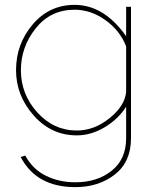

<svg xmlns="http://www.w3.org/2000/svg" viewBox="-20 -547 643 790"><path d="M296 10Q191 10 118.5 -72Q46 -154 46 -258Q46 -366 114.5 -446.5Q183 -527 287 -527Q408 -527 499 -398V-519H519V22Q519 119 452.5 171Q386 223 290 223Q130 223 65 99L84 93Q114 149 168.5 176Q223 203 290 203Q380 203 439.5 155.5Q499 108 499 22V-108Q466 -56 410 -23Q354 10 296 10ZM296 -10Q368 -10 431 -61Q494 -112 499 -169V-356Q474 -421 414 -464Q354 -507 287 -507Q188 -507 127 -430.5Q66 -354 66 -258Q66 -159 133.5 -84.5Q201 -10 296 -10Z"/></svg>

Font: Raleway
Style: Thin
Weight: 100
Designer: Matt McInerney, Pablo Impallari, Rodrigo Fuenzalida
Foundry: Matt McInerney, Pablo Impallari, Rodrigo Fuenzalida
Version: Version 3.000